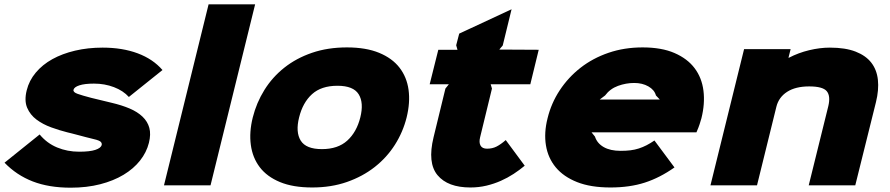

<svg xmlns="http://www.w3.org/2000/svg" viewBox="-20 -860 4128 891"><path d="M671 -197Q660 -153 630 -115Q600 -77 553.5 -49Q507 -21 445 -5Q383 11 308 11Q207 11 132 -18Q57 -47 1 -105L164 -236Q198 -195 245.5 -175.5Q293 -156 347 -156Q397 -156 422.5 -164.5Q448 -173 452 -187Q454 -198 444 -204.5Q434 -211 397 -219Q392 -220 377 -224Q362 -228 345 -232.5Q328 -237 312.5 -241Q297 -245 292 -246Q256 -255 217.5 -269Q179 -283 149.5 -305Q120 -327 106 -360Q92 -393 104 -441Q115 -486 146 -523Q177 -560 223 -585.5Q269 -611 328.5 -625Q388 -639 456 -639Q548 -639 619 -612.5Q690 -586 734 -535L578 -410Q552 -439 509 -455.5Q466 -472 416 -472Q373 -472 348.5 -464Q324 -456 321 -443Q319 -432 340 -424.5Q361 -417 403 -406L498 -383Q545 -372 581.5 -356.5Q618 -341 641.5 -318.5Q665 -296 673 -266.5Q681 -237 671 -197Z M957 0H741L948 -840H1164Z M1867 -315Q1850 -247 1812.5 -188Q1775 -129 1719 -85Q1663 -41 1590 -15.5Q1517 10 1429 10Q1340 10 1279.5 -15Q1219 -40 1185.5 -84Q1152 -128 1144 -187.5Q1136 -247 1153 -315Q1170 -383 1207 -442.5Q1244 -502 1299.5 -546Q1355 -590 1428 -615Q1501 -640 1590 -640Q1678 -640 1739 -615Q1800 -590 1834 -546Q1868 -502 1876 -443Q1884 -384 1867 -315ZM1652 -315Q1669 -383 1644.5 -422.5Q1620 -462 1546 -462Q1471 -462 1428 -423Q1385 -384 1368 -315Q1351 -247 1375.5 -207.5Q1400 -168 1474 -168Q1548 -168 1591.5 -207.5Q1635 -247 1652 -315Z M2415 -91Q2391 -71 2363.5 -53Q2336 -35 2304.5 -21Q2273 -7 2237.5 1.5Q2202 10 2163 10Q2058 10 2010.5 -47Q1963 -104 1992 -223L2047 -449L2063 -469H1974L2014 -629H2103L2097 -650L2111 -704L2354 -817L2313 -649L2297 -630L2480 -629L2441 -469H2257L2263 -449L2208 -223Q2202 -199 2210 -184.5Q2218 -170 2240 -170Q2265 -170 2284.5 -180Q2304 -190 2327 -210Z M3235 -311Q3231 -297 3226.5 -283Q3222 -269 3212 -246H2725L2741 -226Q2751 -195 2781.5 -177.5Q2812 -160 2860 -160Q2885 -160 2905.5 -162.5Q2926 -165 2944.5 -171Q2963 -177 2980.5 -186Q2998 -195 3017 -208L3110 -83Q3042 -35 2972 -12.5Q2902 10 2813 10Q2721 10 2658 -15Q2595 -40 2559 -83.5Q2523 -127 2513.5 -185.5Q2504 -244 2521 -311Q2538 -381 2577.5 -441Q2617 -501 2674 -545.5Q2731 -590 2804 -615Q2877 -640 2962 -640Q3050 -640 3110 -614Q3170 -588 3203.5 -543.5Q3237 -499 3244.5 -439Q3252 -379 3235 -311ZM3042 -398 3024 -417Q3017 -443 2989 -459Q2961 -475 2923 -475Q2885 -475 2848 -461.5Q2811 -448 2788 -417L2763 -398Z M4045 -386 3949 0H3733L3824 -368Q3835 -415 3816.5 -437Q3798 -459 3735 -459Q3672 -459 3633 -434Q3594 -409 3583 -365L3493 0H3277L3433 -632H3649L3639 -592H3641Q3685 -615 3735 -627Q3785 -639 3831 -639Q3903 -639 3950.5 -620.5Q3998 -602 4023.5 -569Q4049 -536 4054 -489.5Q4059 -443 4045 -386Z"/></svg>

Font: TypoPRO Sinkin Sans
Style: 900 X Black Italic
Weight: 950
Italic angle: -112°
Designer: Keith Bates
Foundry: K-Type
Version: Sinkin Sans (version 1.0)  by Keith Bates   •   © 2014   www